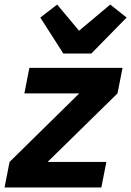

<svg xmlns="http://www.w3.org/2000/svg" viewBox="-31 -823 576 843"><path d="M370 -588 525 -746 453 -803 316 -688 220 -803 146 -746 247 -588ZM414 0 436 -112H178L485 -413L507 -525H98L76 -413H317L11 -112L-11 0Z"/></svg>

Font: Braiins Sans
Style: Bold Italic
Weight: 700
Italic angle: -11.31°
Designer: Mike Abbink, Paul van der Laan, Pieter van Rosmalen, Jiri Chlebus, Lubos Buracinsky
Foundry: Bold Monday, Sudetype
Version: Version 1.000;hotconv 1.0.109;makeotfexe 2.5.65596